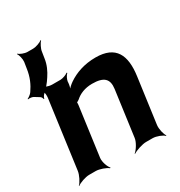

<svg xmlns="http://www.w3.org/2000/svg" viewBox="-185 -896 981 1049"><g transform="rotate(-30 305.0 -372.0)"><path d="M349 -423C423 -423 450 -397 442 -337L403 -50C400 -26 377 11 360 24L362 26C380 14 422 0 446 0H487C511 0 546 14 557 26L560 24C550 11 541 -26 544 -50L583 -336C600 -460 565 -538 437 -538C366 -538 308 -517 264 -487C249 -477 231 -460 225 -450L228 -448C234 -459 239 -478 240 -493V-498C241 -511 252 -534 262 -542L259 -545C250 -537 225 -528 211 -528H159C135 -528 100 -542 89 -554L87 -552C97 -539 105 -502 102 -478L44 -50C41 -26 22 11 8 24L9 26C24 14 63 0 87 0H128C152 0 190 14 204 26L208 24C195 11 182 -26 185 -50L227 -359C227 -362 229 -378 227 -379L224 -375C226 -374 241 -383 243 -385C267 -407 303 -423 349 -423ZM37 -520 68 -501C74 -498 79 -487 79 -482L83 -483C83 -488 89 -500 95 -505C117 -525 138 -549 155 -576C173 -603 189 -636 194 -674L200 -712C202 -730 217 -758 227 -768L225 -770C214 -761 185 -750 167 -750H131C113 -750 86 -761 77 -770L75 -768C83 -758 90 -730 88 -712L82 -674C75 -623 57 -585 34 -552C28 -542 10 -530 3 -527L4 -524C11 -526 28 -525 37 -520Z"/></g></svg>

Font: Asimov
Style: EdgeWideIt
Weight: 500
Designer: Google
Version: Version 2.000980: 2014